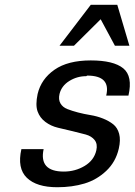

<svg xmlns="http://www.w3.org/2000/svg" viewBox="-20 -763 559 797"><path d="M341.8 -449.2 337.9 -446.8Q299.8 -446.8 267.6 -426.8Q235.4 -406.7 227.1 -373Q221.7 -349.6 231 -333.7Q240.2 -317.9 259.5 -310.3Q278.8 -302.7 304 -296.1Q329.1 -289.6 356 -285.2Q382.8 -280.8 407.5 -271Q432.1 -261.2 450 -247.1Q467.8 -232.9 474.6 -207.5Q481.4 -182.1 473.1 -146Q460.4 -90.8 421.1 -53.7Q381.8 -16.6 330.8 -1.2Q279.8 14.2 217.8 14.2Q131.8 14.2 91.3 -25.1Q50.8 -64.5 68.8 -144H161.1Q141.1 -50.8 245.1 -50.8Q292 -50.8 331.3 -74.2Q370.6 -97.7 379.9 -139.2Q385.7 -165 373 -181.4Q360.4 -197.8 335.9 -204.6Q311.5 -211.4 281 -218.5Q250.5 -225.6 220.9 -232.7Q191.4 -239.7 168.5 -256.8Q145.5 -273.9 136 -300.5Q126.5 -327.1 136.2 -373Q150.9 -435.1 206.3 -473.6Q261.7 -512.2 356.9 -512.2Q451.2 -512.2 491.5 -479.5Q531.7 -446.8 513.2 -366.2H420.9Q440.9 -449.2 341.8 -449.2ZM517.1 -573.2H457L397.9 -683.1L287.1 -573.2H227.1L356.9 -743.2H466.8Z"/></svg>

Font: Perun
Style: Italic
Weight: 400
Italic angle: -12°
Foundry: Stefan Peev, Context Ltd
Version: Version 001.000